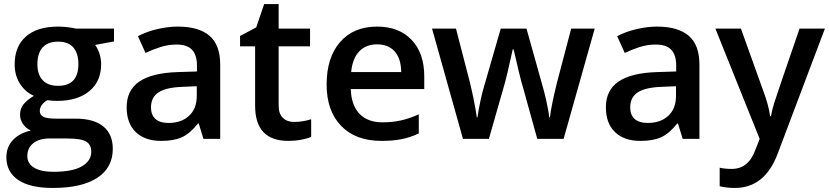

<svg xmlns="http://www.w3.org/2000/svg" viewBox="-20 -680 4059 940"><path d="M538.1 -540V-477.1L445.8 -460Q458.5 -442.9 466.8 -418Q475.1 -393.1 475.1 -365.2Q475.1 -281.7 417.5 -233.9Q359.9 -186 258.8 -186Q232.9 -186 211.9 -189.9Q174.8 -167 174.8 -136.2Q174.8 -117.7 192.1 -108.4Q209.5 -99.1 255.9 -99.1H350.1Q439.5 -99.1 485.8 -61Q532.2 -22.9 532.2 48.8Q532.2 140.6 456.5 190.4Q380.9 240.2 237.8 240.2Q127.4 240.2 69.3 201.2Q11.2 162.1 11.2 89.8Q11.2 40 42.7 6.1Q74.2 -27.8 130.9 -41Q107.9 -50.8 93 -72.5Q78.1 -94.2 78.1 -118.2Q78.1 -148.4 95.2 -169.4Q112.3 -190.4 146 -210.9Q104 -229 77.9 -269.8Q51.8 -310.5 51.8 -365.2Q51.8 -453.1 107.2 -501.5Q162.6 -549.8 265.1 -549.8Q288.1 -549.8 313.2 -546.6Q338.4 -543.5 351.1 -540ZM113.8 84Q113.8 121.1 147.2 141.1Q180.7 161.1 241.2 161.1Q335 161.1 380.9 134.3Q426.8 107.4 426.8 63Q426.8 27.8 401.6 12.9Q376.5 -2 308.1 -2H221.2Q171.9 -2 142.8 21.2Q113.8 44.4 113.8 84ZM163.1 -365.2Q163.1 -314.5 189.2 -287.1Q215.3 -259.8 264.2 -259.8Q363.8 -259.8 363.8 -366.2Q363.8 -418.9 339.1 -447.5Q314.5 -476.1 264.2 -476.1Q214.4 -476.1 188.7 -447.8Q163.1 -419.4 163.1 -365.2Z M976.1 0 953.1 -75.2H949.2Q910.2 -25.9 870.6 -8.1Q831.1 9.8 769 9.8Q689.5 9.8 644.8 -33.2Q600.1 -76.2 600.1 -154.8Q600.1 -238.3 662.1 -280.8Q724.1 -323.2 851.1 -327.1L944.3 -330.1V-358.9Q944.3 -410.6 920.2 -436.3Q896 -461.9 845.2 -461.9Q803.7 -461.9 765.6 -449.7Q727.5 -437.5 692.4 -420.9L655.3 -502.9Q699.2 -525.9 751.5 -537.8Q803.7 -549.8 850.1 -549.8Q953.1 -549.8 1005.6 -504.9Q1058.1 -460 1058.1 -363.8V0ZM805.2 -78.1Q867.7 -78.1 905.5 -113Q943.4 -147.9 943.4 -210.9V-257.8L874 -254.9Q793 -252 756.1 -227.8Q719.2 -203.6 719.2 -153.8Q719.2 -117.7 740.7 -97.9Q762.2 -78.1 805.2 -78.1Z M1419.4 -83Q1461.4 -83 1503.4 -96.2V-9.8Q1484.4 -1.5 1454.3 4.2Q1424.3 9.8 1392.1 9.8Q1229 9.8 1229 -162.1V-453.1H1155.3V-503.9L1234.4 -545.9L1273.4 -660.2H1344.2V-540H1498V-453.1H1344.2V-164.1Q1344.2 -122.6 1365 -102.8Q1385.7 -83 1419.4 -83Z M1847.2 9.8Q1721.2 9.8 1650.1 -63.7Q1579.1 -137.2 1579.1 -266.1Q1579.1 -398.4 1645 -474.1Q1710.9 -549.8 1826.2 -549.8Q1933.1 -549.8 1995.1 -484.9Q2057.1 -419.9 2057.1 -306.2V-244.1H1697.3Q1699.7 -165.5 1739.7 -123.3Q1779.8 -81.1 1852.5 -81.1Q1900.4 -81.1 1941.7 -90.1Q1982.9 -99.1 2030.3 -120.1V-26.9Q1988.3 -6.8 1945.3 1.5Q1902.3 9.8 1847.2 9.8ZM1826.2 -462.9Q1771.5 -462.9 1738.5 -428.2Q1705.6 -393.6 1699.2 -327.1H1944.3Q1943.4 -394 1912.1 -428.5Q1880.9 -462.9 1826.2 -462.9Z M2610.4 0 2540.5 -252Q2527.8 -292 2494.6 -438H2490.2Q2461.9 -306.2 2445.3 -251L2373.5 0H2246.6L2095.2 -540H2212.4L2281.2 -273.9Q2304.7 -175.3 2314.5 -105H2317.4Q2322.3 -140.6 2332.3 -186.8Q2342.3 -232.9 2349.6 -255.9L2431.6 -540H2557.6L2637.2 -255.9Q2644.5 -231.9 2655.5 -182.6Q2666.5 -133.3 2668.5 -106H2672.4Q2679.7 -166 2706.5 -273.9L2776.4 -540H2891.6L2739.3 0Z M3322.3 0 3299.3 -75.2H3295.4Q3256.3 -25.9 3216.8 -8.1Q3177.2 9.8 3115.2 9.8Q3035.6 9.8 2991 -33.2Q2946.3 -76.2 2946.3 -154.8Q2946.3 -238.3 3008.3 -280.8Q3070.3 -323.2 3197.3 -327.1L3290.5 -330.1V-358.9Q3290.5 -410.6 3266.4 -436.3Q3242.2 -461.9 3191.4 -461.9Q3149.9 -461.9 3111.8 -449.7Q3073.7 -437.5 3038.6 -420.9L3001.5 -502.9Q3045.4 -525.9 3097.7 -537.8Q3149.9 -549.8 3196.3 -549.8Q3299.3 -549.8 3351.8 -504.9Q3404.3 -460 3404.3 -363.8V0ZM3151.4 -78.1Q3213.9 -78.1 3251.7 -113Q3289.6 -147.9 3289.6 -210.9V-257.8L3220.2 -254.9Q3139.2 -252 3102.3 -227.8Q3065.4 -203.6 3065.4 -153.8Q3065.4 -117.7 3086.9 -97.9Q3108.4 -78.1 3151.4 -78.1Z M3482.4 -540H3607.4L3717.3 -233.9Q3742.2 -168.5 3750.5 -110.8H3754.4Q3758.8 -137.7 3770.5 -176Q3782.2 -214.4 3894.5 -540H4018.6L3787.6 71.8Q3724.6 240.2 3577.6 240.2Q3539.6 240.2 3503.4 231.9V141.1Q3529.3 147 3562.5 147Q3645.5 147 3679.2 50.8L3699.2 0Z"/></svg>

Font: f1_31487          
Style: Regular
Weight: 600
Foundry: Ascender Corporation
Version: Version 1.10